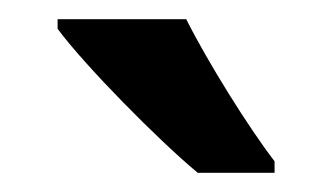

<svg xmlns="http://www.w3.org/2000/svg" viewBox="-20 -786 346 200"><path d="M174 -766H40V-756C68 -718 146 -639 186 -606H266V-618C239 -653 196 -722 174 -766Z"/></svg>

Font: Noto Sans Lao UI Cond SemBd
Style: Regular
Weight: 600
Width: 3
Designer: Monotype Design Team
Foundry: Monotype Imaging Inc.
Version: Version 2.000